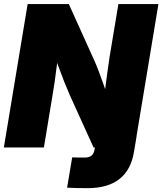

<svg xmlns="http://www.w3.org/2000/svg" viewBox="-22 -748 824 974"><path d="M318.4 204.1 344.2 50.3Q354 50.8 370.6 51Q387.2 51.3 408.2 51.3Q430.2 51.3 442.1 41.5Q454.1 31.7 457.5 11.2L468.8 -56.6H670.9L657.7 22.5Q642.6 114.3 583.7 160.4Q524.9 206.5 421.9 206.5Q389.6 206.5 362.5 205.8Q335.4 205.1 318.4 204.1ZM-2.4 0 118.2 -727.5H327.1L456.1 -441.9Q466.3 -419.4 479 -386.2Q491.7 -353 504.9 -314.7Q518.1 -276.4 529.3 -237.8L499 -193.8Q503.4 -233.4 509.8 -284.2Q516.1 -335 522.9 -382.8Q529.8 -430.7 534.2 -460.9L578.6 -727.5H781.7L661.1 0H452.6L332 -265.6Q319.3 -294.4 304.2 -332.3Q289.1 -370.1 272.7 -415.5Q256.3 -460.9 240.2 -510.7L277.3 -520Q272.9 -468.8 266.8 -419.2Q260.7 -369.6 254.9 -329.6Q249 -289.6 244.6 -265.6L200.7 0Z"/></svg>

Font: Inter 28pt Black
Style: Italic
Weight: 900
Italic angle: -9.3988°
Designer: Rasmus Andersson
Foundry: rsms
Version: Version 4.001;git-66647c0bb